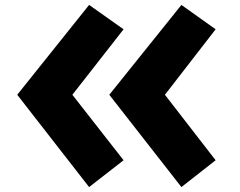

<svg xmlns="http://www.w3.org/2000/svg" viewBox="-20 -813 977 780"><path d="M342 -53 482 -162 274 -428 482 -694 342 -793 50 -428ZM717 -53 856 -162 650 -428 856 -694 717 -793 424 -428Z"/></svg>

Font: Hussar Dziwak
Style: Regular
Weight: 400
Version: Version 1.022